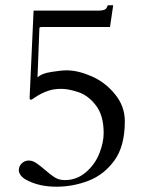

<svg xmlns="http://www.w3.org/2000/svg" viewBox="-20 -693 552 726"><path d="M129 -587 122 -406Q122 -400 122 -400Q136 -415 174 -421Q212 -427 232 -427Q275 -427 326.5 -404.5Q378 -382 415 -336.5Q452 -291 452 -235Q452 -140 412.5 -86Q373 -32 314.5 -9.5Q256 13 193.5 13Q131 13 85 -10Q54 -25 51 -48Q51 -65 62.5 -75.5Q74 -86 89 -86Q104 -86 120 -74.5Q136 -63 152 -49Q168 -35 185 -23.5Q202 -12 225 -12Q270 -12 304.5 -41.5Q339 -71 355.5 -112.5Q372 -154 372 -190Q372 -256 343 -294Q314 -332 276.5 -344.5Q239 -357 212.5 -357Q186 -357 168 -351.5Q150 -346 136.5 -339Q123 -332 113.5 -325.5Q104 -319 101.5 -317.5Q99 -316 95.5 -316Q92 -316 92 -324L107 -653H355Q379 -653 384 -665Q385 -669 388 -673H408L396 -591H140Q129 -591 129 -587Z"/></svg>

Font: Cardo
Style: Regular
Weight: 400
Designer: David J. Perry
Foundry: David J. Perry
Version: Version 1.0451